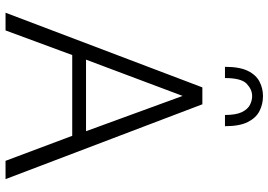

<svg xmlns="http://www.w3.org/2000/svg" viewBox="-158 -811 969 693"><g transform="rotate(90 326.5 -464.5)"><path d="M25.9 0 295.4 -710.4H356.4L626.5 0H560.5L470.2 -240.7H178.7L89.8 0ZM195.3 -290.5H453.6L326.2 -639.2ZM221.2 -792Q221.2 -844.7 235.8 -874.5Q250.5 -904.3 274.7 -916.7Q298.8 -929.2 326.7 -929.2Q356 -929.2 380.6 -916.7Q405.3 -904.3 420.4 -874.5Q435.5 -844.7 435.5 -792H395Q395 -831.5 384.8 -852.8Q374.5 -874 358.6 -882.1Q342.8 -890.1 326.7 -890.1Q303.2 -890.1 282.5 -870.6Q261.7 -851.1 261.7 -792Z"/></g></svg>

Font: Comme ExtraLight
Style: Regular
Weight: 250
Version: Version 1.000;gftools[0.9.27]